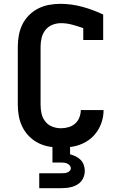

<svg xmlns="http://www.w3.org/2000/svg" viewBox="-20 -763 640 1003"><path d="M298 8Q268 8 238 3Q208 -2 181 -15.5Q154 -29 132.5 -50.5Q111 -72 97.5 -99Q84 -126 78.5 -155.5Q73 -185 73 -215V-520Q73 -549 78.5 -579Q84 -609 97 -635.5Q110 -662 131.5 -683.5Q153 -705 179.5 -718.5Q206 -732 236 -737.5Q266 -743 295 -743Q353 -743 410 -727.5Q467 -712 519 -687V-554H415V-616Q387 -626 357.5 -634Q328 -642 298 -642Q275 -642 253 -633Q231 -624 217 -606Q203 -588 197.5 -565.5Q192 -543 192 -520V-215Q192 -192 197 -169.5Q202 -147 216.5 -128.5Q231 -110 253 -101.5Q275 -93 298 -93Q318 -93 337.5 -98.5Q357 -104 372 -117Q387 -130 394.5 -149Q402 -168 402 -188H521Q521 -160 513.5 -133Q506 -106 491 -82Q476 -58 454.5 -40Q433 -22 407 -11Q381 0 353.5 4Q326 8 298 8ZM185 220V142H300Q308 142 315.5 141.5Q323 141 330.5 138.5Q338 136 344 130Q350 124 350 116Q350 108 344.5 101.5Q339 95 331.5 91.5Q324 88 316 87Q308 86 300 86H254V-93H346V43Q361 47 375.5 54Q390 61 401 72Q412 83 417.5 98.5Q423 114 423 129Q423 144 418.5 158Q414 172 405 183Q396 194 383.5 201.5Q371 209 357 213Q343 217 328.5 218.5Q314 220 300 220Z"/></svg>

Font: Iosevka Book
Style: Bold
Weight: 700
Designer: Belleve Invis
Foundry: Belleve Invis
Version: Version 28.0.7; ttfautohint (v1.8.3)